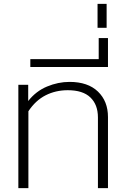

<svg xmlns="http://www.w3.org/2000/svg" viewBox="-20 -974 654 994"><path d="M75 -535H126V-451Q166 -502 223.5 -526Q281 -550 340 -550Q435 -550 487 -500Q539 -450 539 -368V0H487V-366Q487 -432 448 -469.5Q409 -507 331 -507Q268 -507 216 -480.5Q164 -454 127 -398V0H75Z M137 -668H491V-777H539V-627H137Z M485 -954H532V-830H485Z"/></svg>

Font: Prompt ExtraLight
Style: Regular
Weight: 275
Designer: Katatrad Team
Foundry: CadsonDemak
Version: Version 1.000